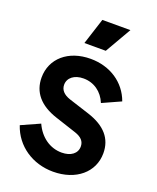

<svg xmlns="http://www.w3.org/2000/svg" viewBox="-182 -1124 1012 1241"><g transform="rotate(20 323.5 -503.5)"><path d="M337 12C494 12 603 -80 603 -211C603 -311 544 -380 424 -419L281 -465C236 -480 213 -506 213 -541C213 -589 255 -622 318 -622C390 -622 449 -580 477 -511L603 -568C561 -685 452 -757 318 -757C165 -757 60 -666 60 -535C60 -435 120 -363 239 -324L385 -276C430 -261 451 -237 451 -202C451 -154 410 -123 347 -123C267 -123 197 -172 160 -254L33 -197C76 -68 196 12 337 12ZM244 -839H391L495 -1019H302Z"/></g></svg>

Font: Mluvka ExtraBold
Style: Regular
Weight: 800
Designer: Modified by Jiří Krblich, Original typeface by Gumpita Rahayu
Foundry: Gumpita Rahayu & Jiří Krblich
Version: Version 2.000;Glyphs 3.1.1 (3134)